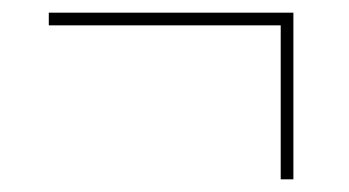

<svg xmlns="http://www.w3.org/2000/svg" viewBox="-20 -395 550 303"><path d="M423 -112V-355H57V-375H443V-112Z"/></svg>

Font: Noto Serif Display SemiCondensed Light
Style: Regular
Weight: 300
Width: 4
Designer: Monotype Design Team
Foundry: Monotype Imaging Inc.
Version: Version 2.009